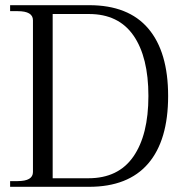

<svg xmlns="http://www.w3.org/2000/svg" viewBox="-20 -720 709 740"><path d="M19 -22H48Q107 -22 107 -57V-642Q107 -677 48 -677H19V-700H324Q475 -700 551.5 -610Q628 -520 628 -350Q628 -179 551 -89.5Q474 0 323 0H19ZM321 -33Q436 -33 494 -116.5Q552 -200 552 -350Q552 -500 494.5 -583Q437 -666 323 -666H183V-33Z"/></svg>

Font: Taviraj Light
Style: Regular
Weight: 300
Designer: Katatrad Team
Foundry: CadsonDemak
Version: Version 1.001